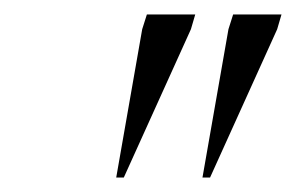

<svg xmlns="http://www.w3.org/2000/svg" viewBox="-20 -735 410 266"><path d="M141 -489 177 -694.5 183.5 -715H250.5L244.5 -694.5L151.5 -489ZM260.5 -489 296.5 -694.5 303 -715H370L364 -694.5L271 -489Z"/></svg>

Font: Newsreader 72pt Light
Style: Italic
Weight: 300
Italic angle: -17°
Designer: Hugues Gentile
Foundry: Production Type
Version: Version 1.003; ttfautohint (v1.8.3)